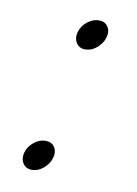

<svg xmlns="http://www.w3.org/2000/svg" viewBox="-55 -414 329 461"><g transform="rotate(10 110.0 -184.0)"><path d="M53.5 6.5Q39 6.5 31.8 -4.5Q24.5 -15.5 28.5 -31Q33 -47 46.5 -57.5Q60 -68 74 -68Q89 -68 96.2 -57.2Q103.5 -46.5 99 -30.5Q94.5 -15.5 81.5 -4.5Q68.5 6.5 53.5 6.5ZM129.5 -300.5Q115 -300.5 107.8 -311.5Q100.5 -322.5 104.5 -338Q109 -354 122.5 -364.5Q136 -375 150 -375Q165 -375 172.2 -364.2Q179.5 -353.5 175 -337.5Q170.5 -322.5 157.5 -311.5Q144.5 -300.5 129.5 -300.5Z"/></g></svg>

Font: Fraunces 72pt Soft Thin
Style: Italic
Weight: 100
Italic angle: -16°
Version: Version 1.000;[0bf87f6ff]